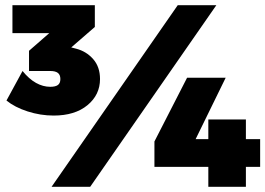

<svg xmlns="http://www.w3.org/2000/svg" viewBox="-20 -721 1024 741"><path d="M274 -533Q313 -523 339.5 -493Q366 -463 366 -416Q366 -355 317.5 -315Q269 -275 187 -275Q136 -275 86.5 -291Q37 -307 5 -333L67 -447Q92 -416 119 -401Q146 -386 174 -386Q194 -386 203.5 -393Q213 -400 213 -416Q213 -432 203.5 -439.5Q194 -447 174 -447H92V-525L170 -593H28V-701H346V-617L255 -538ZM666 -701H815L328 0H179ZM702 -421H851L735 -184H784V-260H929V-184H984V-77H929V0H784V-77H576V-175Z"/></svg>

Font: Alexandria Black
Style: Regular
Weight: 900
Designer: Mohamed Gaber
Foundry: Kief Type Foundry
Version: Version 5.100